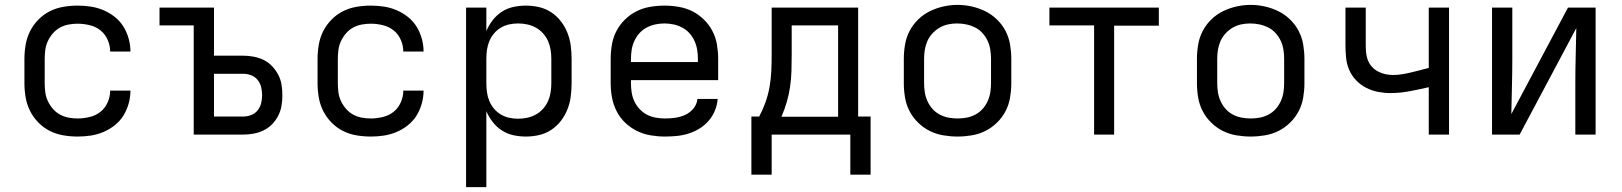

<svg xmlns="http://www.w3.org/2000/svg" viewBox="-20 -551 6640 786"><path d="M298 8Q268 8 239 3Q210 -2 184 -15Q158 -28 137 -49.5Q116 -71 103 -97Q90 -123 85 -152Q80 -181 80 -210V-310Q80 -339 85 -368Q90 -397 103 -423Q116 -449 137 -470.5Q158 -492 184 -505Q210 -518 239 -523Q268 -528 298 -528Q325 -528 351.5 -524Q378 -520 403 -509.5Q428 -499 449.5 -482Q471 -465 485 -442.5Q499 -420 506.5 -393.5Q514 -367 514 -340Q514 -340 514 -340Q514 -340 514 -340H431Q431 -340 431 -340Q431 -340 431 -340Q431 -365 420.5 -388.5Q410 -412 391 -427Q372 -442 347 -448Q322 -454 298 -454Q279 -454 260.5 -450.5Q242 -447 225.5 -438Q209 -429 196.5 -414.5Q184 -400 176 -383Q168 -366 165.5 -347.5Q163 -329 163 -310V-210Q163 -191 165.5 -172.5Q168 -154 176 -137Q184 -120 196.5 -105.5Q209 -91 225.5 -82Q242 -73 260.5 -69.5Q279 -66 298 -66Q322 -66 347 -72Q372 -78 391 -93Q410 -108 420.5 -131.5Q431 -155 431 -180Q431 -180 431 -180Q431 -180 431 -180H514Q514 -180 514 -180Q514 -180 514 -180Q514 -153 506.5 -126.5Q499 -100 485 -77.5Q471 -55 449.5 -38Q428 -21 403 -10.5Q378 0 351.5 4Q325 8 298 8Z M773 0V-447H633V-520H856V-323H976Q997 -323 1018.5 -319Q1040 -315 1059.5 -305.5Q1079 -296 1094 -280Q1109 -264 1119 -245Q1129 -226 1132.5 -204.5Q1136 -183 1136 -161Q1136 -140 1132.5 -118.5Q1129 -97 1119 -77.5Q1109 -58 1094 -42.5Q1079 -27 1059.5 -17.5Q1040 -8 1018.5 -4Q997 0 976 0ZM856 -74H976Q992 -74 1008 -80Q1024 -86 1034.5 -99Q1045 -112 1049 -128.5Q1053 -145 1053 -161Q1053 -178 1049 -194.5Q1045 -211 1034.5 -224Q1024 -237 1008 -243Q992 -249 976 -249H856Z M1498 8Q1468 8 1439 3Q1410 -2 1384 -15Q1358 -28 1337 -49.5Q1316 -71 1303 -97Q1290 -123 1285 -152Q1280 -181 1280 -210V-310Q1280 -339 1285 -368Q1290 -397 1303 -423Q1316 -449 1337 -470.5Q1358 -492 1384 -505Q1410 -518 1439 -523Q1468 -528 1498 -528Q1525 -528 1551.5 -524Q1578 -520 1603 -509.5Q1628 -499 1649.5 -482Q1671 -465 1685 -442.5Q1699 -420 1706.5 -393.5Q1714 -367 1714 -340Q1714 -340 1714 -340Q1714 -340 1714 -340H1631Q1631 -340 1631 -340Q1631 -340 1631 -340Q1631 -365 1620.5 -388.5Q1610 -412 1591 -427Q1572 -442 1547 -448Q1522 -454 1498 -454Q1479 -454 1460.5 -450.5Q1442 -447 1425.5 -438Q1409 -429 1396.5 -414.5Q1384 -400 1376 -383Q1368 -366 1365.5 -347.5Q1363 -329 1363 -310V-210Q1363 -191 1365.5 -172.5Q1368 -154 1376 -137Q1384 -120 1396.5 -105.5Q1409 -91 1425.5 -82Q1442 -73 1460.5 -69.5Q1479 -66 1498 -66Q1522 -66 1547 -72Q1572 -78 1591 -93Q1610 -108 1620.5 -131.5Q1631 -155 1631 -180Q1631 -180 1631 -180Q1631 -180 1631 -180H1714Q1714 -180 1714 -180Q1714 -180 1714 -180Q1714 -153 1706.5 -126.5Q1699 -100 1685 -77.5Q1671 -55 1649.5 -38Q1628 -21 1603 -10.5Q1578 0 1551.5 4Q1525 8 1498 8Z M1888 215V-520H1971V-424Q1981 -448 1997 -468.5Q2013 -489 2034.5 -503Q2056 -517 2081.5 -522.5Q2107 -528 2132 -528Q2160 -528 2186.5 -522Q2213 -516 2236 -501Q2259 -486 2276 -464Q2293 -442 2303 -416.5Q2313 -391 2316.5 -364Q2320 -337 2320 -310V-210Q2320 -183 2316.5 -156Q2313 -129 2303 -103.5Q2293 -78 2276 -56Q2259 -34 2236 -19Q2213 -4 2186.5 2Q2160 8 2132 8Q2107 8 2081.5 2.5Q2056 -3 2034.5 -17Q2013 -31 1997 -51.5Q1981 -72 1971 -96V215ZM2101 -65Q2120 -65 2138.5 -69Q2157 -73 2173.5 -82Q2190 -91 2203 -105.5Q2216 -120 2223.5 -137Q2231 -154 2234 -172.5Q2237 -191 2237 -210V-310Q2237 -329 2234 -347.5Q2231 -366 2223.5 -383Q2216 -400 2203 -414.5Q2190 -429 2173.5 -438Q2157 -447 2138.5 -451Q2120 -455 2101 -455Q2082 -455 2064 -451Q2046 -447 2030 -437.5Q2014 -428 2002 -413.5Q1990 -399 1983 -382Q1976 -365 1973.5 -346.5Q1971 -328 1971 -310V-210Q1971 -192 1973.5 -173.5Q1976 -155 1983 -138Q1990 -121 2002 -106.5Q2014 -92 2030 -82.5Q2046 -73 2064 -69Q2082 -65 2101 -65Z M2702 8Q2673 8 2643.5 3Q2614 -2 2587.5 -15Q2561 -28 2539.5 -48.5Q2518 -69 2504.5 -95.5Q2491 -122 2485.5 -151Q2480 -180 2480 -210V-310Q2480 -339 2485 -368.5Q2490 -398 2503.5 -424Q2517 -450 2538.5 -471Q2560 -492 2586 -505Q2612 -518 2641.5 -523Q2671 -528 2700 -528Q2729 -528 2758.5 -523Q2788 -518 2814 -505Q2840 -492 2861.5 -471Q2883 -450 2896.5 -424Q2910 -398 2915 -368.5Q2920 -339 2920 -310V-223H2563V-210Q2563 -191 2566 -172Q2569 -153 2577 -136Q2585 -119 2598.5 -104.5Q2612 -90 2628.5 -81.5Q2645 -73 2664 -69.5Q2683 -66 2702 -66Q2724 -66 2745 -69Q2766 -72 2785.5 -81Q2805 -90 2819 -107Q2833 -124 2835 -146H2918Q2916 -121 2906.5 -98Q2897 -75 2881 -56.5Q2865 -38 2844 -25Q2823 -12 2799.5 -4.5Q2776 3 2751.5 5.5Q2727 8 2702 8ZM2563 -297H2837V-310Q2837 -329 2834 -347.5Q2831 -366 2823 -383.5Q2815 -401 2802.5 -415Q2790 -429 2773 -438Q2756 -447 2737.5 -451Q2719 -455 2700 -455Q2681 -455 2662.5 -451Q2644 -447 2627 -438Q2610 -429 2597.5 -415Q2585 -401 2577 -383.5Q2569 -366 2566 -347.5Q2563 -329 2563 -310Z M3139 164H3056V-74H3088Q3103 -102 3114 -133Q3125 -164 3130.5 -196Q3136 -228 3137.5 -260.5Q3139 -293 3139 -325V-520H3493V-74H3544V164H3461V0H3139ZM3179 -73H3411V-447H3221V-325Q3221 -293 3220 -260.5Q3219 -228 3214.5 -196.5Q3210 -165 3201 -134Q3192 -103 3179 -73Z M3900 8Q3871 8 3841.5 3Q3812 -2 3786 -15Q3760 -28 3738.5 -49Q3717 -70 3703.5 -96Q3690 -122 3685 -151.5Q3680 -181 3680 -210V-310Q3680 -339 3685 -368.5Q3690 -398 3703.5 -424Q3717 -450 3738.5 -471Q3760 -492 3786.5 -505Q3813 -518 3842 -524.5Q3871 -531 3900 -531Q3929 -531 3958 -524.5Q3987 -518 4013.5 -505Q4040 -492 4061.5 -471Q4083 -450 4096.5 -424Q4110 -398 4115 -368.5Q4120 -339 4120 -310V-210Q4120 -181 4115 -151.5Q4110 -122 4096.5 -96Q4083 -70 4061.5 -49Q4040 -28 4014 -15Q3988 -2 3958.5 3Q3929 8 3900 8ZM3900 -66Q3919 -66 3937.5 -69.5Q3956 -73 3973 -82Q3990 -91 4002.5 -105Q4015 -119 4023 -136.5Q4031 -154 4034 -172.5Q4037 -191 4037 -210V-310Q4037 -329 4034 -348Q4031 -367 4023 -384Q4015 -401 4002 -415.5Q3989 -430 3972 -438.5Q3955 -447 3936 -451Q3917 -455 3898 -455Q3879 -455 3860.5 -451Q3842 -447 3826 -437.5Q3810 -428 3797 -414Q3784 -400 3776.5 -383Q3769 -366 3766 -347.5Q3763 -329 3763 -310V-210Q3763 -191 3766 -172.5Q3769 -154 3777 -136.5Q3785 -119 3797.5 -105Q3810 -91 3827 -82Q3844 -73 3862.5 -69.5Q3881 -66 3900 -66Z M4459 0V-447H4276V-520H4724V-446H4541V0Z M5100 8Q5071 8 5041.5 3Q5012 -2 4986 -15Q4960 -28 4938.5 -49Q4917 -70 4903.5 -96Q4890 -122 4885 -151.5Q4880 -181 4880 -210V-310Q4880 -339 4885 -368.5Q4890 -398 4903.5 -424Q4917 -450 4938.5 -471Q4960 -492 4986.5 -505Q5013 -518 5042 -524.5Q5071 -531 5100 -531Q5129 -531 5158 -524.5Q5187 -518 5213.5 -505Q5240 -492 5261.5 -471Q5283 -450 5296.5 -424Q5310 -398 5315 -368.5Q5320 -339 5320 -310V-210Q5320 -181 5315 -151.5Q5310 -122 5296.5 -96Q5283 -70 5261.5 -49Q5240 -28 5214 -15Q5188 -2 5158.5 3Q5129 8 5100 8ZM5100 -66Q5119 -66 5137.5 -69.5Q5156 -73 5173 -82Q5190 -91 5202.5 -105Q5215 -119 5223 -136.5Q5231 -154 5234 -172.5Q5237 -191 5237 -210V-310Q5237 -329 5234 -348Q5231 -367 5223 -384Q5215 -401 5202 -415.5Q5189 -430 5172 -438.5Q5155 -447 5136 -451Q5117 -455 5098 -455Q5079 -455 5060.5 -451Q5042 -447 5026 -437.5Q5010 -428 4997 -414Q4984 -400 4976.5 -383Q4969 -366 4966 -347.5Q4963 -329 4963 -310V-210Q4963 -191 4966 -172.5Q4969 -154 4977 -136.5Q4985 -119 4997.5 -105Q5010 -91 5027 -82Q5044 -73 5062.5 -69.5Q5081 -66 5100 -66Z M5829 0V-194Q5790 -185 5750.5 -177.5Q5711 -170 5671 -170Q5646 -170 5620.5 -175Q5595 -180 5572 -192Q5549 -204 5531 -223Q5513 -242 5503 -265.5Q5493 -289 5490.5 -315Q5488 -341 5488 -366V-520H5571V-366Q5571 -350 5572.5 -334.5Q5574 -319 5580 -304Q5586 -289 5596.5 -277.5Q5607 -266 5621 -258.5Q5635 -251 5651 -247.5Q5667 -244 5682 -244Q5701 -244 5719.5 -247Q5738 -250 5756.5 -254.5Q5775 -259 5793 -263.5Q5811 -268 5829 -273V-520H5912V0Z M6088 0V-520H6171V-312Q6171 -255 6169.5 -198Q6168 -141 6167 -84L6399 -520H6512V0H6429V-208Q6429 -265 6430.5 -322Q6432 -379 6433 -436L6201 0Z"/></svg>

Font: Zed Sans Extended
Style: Regular
Weight: 400
Width: 7
Designer: Belleve Invis
Foundry: Belleve Invis
Version: Version 1.0.0; ttfautohint (v1.8.4)